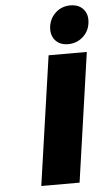

<svg xmlns="http://www.w3.org/2000/svg" viewBox="-63 -999 576 1039"><g transform="rotate(-5 225.5 -480.0)"><path d="M118.2 0 219.2 -701.2H426.8L326.2 0ZM241.2 -856Q248 -901.9 281 -930.9Q314 -960 359.9 -960Q405.8 -960 430.7 -930.9Q455.6 -901.9 449.2 -856Q443.4 -810.5 409.7 -781.2Q376 -752 330.1 -752Q284.7 -752 260 -781Q235.4 -810.1 241.2 -856Z"/></g></svg>

Font: Trueno ExtraBold
Style: Italic
Weight: 800
Designer: Julieta Ulanovsky
Foundry: Julieta Ulanovsky
Version: Version 3.001b | FøM Fix